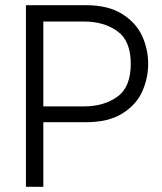

<svg xmlns="http://www.w3.org/2000/svg" viewBox="-20 -720 624 740"><path d="M80 -700H311Q397 -700 451 -666Q505 -632 528 -581Q551 -530 551 -474Q551 -418 528 -367Q505 -316 451.5 -282.5Q398 -249 311 -249H147V0H80ZM147 -310H304Q380 -310 432 -347Q484 -384 484 -474Q484 -563 432 -600Q380 -637 304 -637H147Z"/></svg>

Font: Lopes Sans Light
Style: Regular
Weight: 300
Designer: Gabriel Lam, Diego Maldonado
Foundry: TypeRant, Foresti Design
Version: Version 4.000